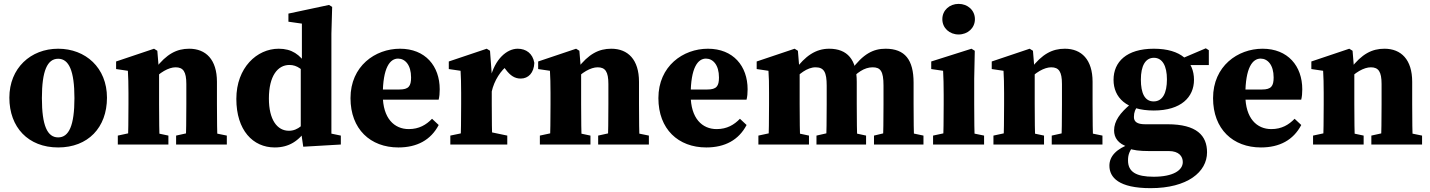

<svg xmlns="http://www.w3.org/2000/svg" viewBox="-20 -752 7440 999"><path d="M282.7 15.2C437.5 15.2 536.6 -87.8 536.6 -243.7C536.6 -399.6 425.2 -498.5 282.7 -498.5C139.5 -498.5 28.7 -397.4 28.7 -243.7C28.7 -89.9 126.5 15.2 282.7 15.2ZM282.7 -37.1C226.1 -37.1 198 -98.8 198 -241.5C198 -383.4 226.1 -446.3 282.7 -446.3C338.6 -446.3 367.3 -383.4 367.3 -241.5C367.3 -98.8 338.6 -37.1 282.7 -37.1Z M593 0H856.2V-46.5L762 -66.5H685.7L593 -46.5V0ZM645.4 0H810.7C808.7 -45 807.7 -148 807.7 -210V-376.9L798.6 -487.8L781.5 -498.5L584.1 -432.1V-392.7L645.4 -383.7C647.4 -343.7 648.4 -322.8 648.4 -267.8V-210C648.4 -148 647.4 -45 645.4 0ZM896.3 0H1160.2V-46.5L1062.4 -66.5H986.8L896.3 -46.5V0ZM946.5 0H1111.8C1109.8 -45 1108.8 -146 1108.8 -210V-326.5C1108.8 -441.9 1051.3 -498.5 964.5 -498.5C900.1 -498.5 846.8 -471.9 788 -394.8H765.8L769.4 -328.5C809.8 -375.4 858.1 -401.8 893.6 -401.8C933.4 -401.8 949.5 -379.1 949.5 -314.9V-210C949.5 -146 948.5 -45 946.5 0Z M1409.4 15.2C1482.2 15.2 1535.5 -17.1 1580.1 -86.4H1608.4L1596.5 -156.2C1565 -107.3 1531.4 -71.6 1483.3 -71.6C1421.8 -71.6 1379.1 -129.4 1379.1 -239.3C1379.1 -357.6 1425.3 -414 1485.9 -414C1526.8 -414 1555.3 -390 1594.5 -342.7L1604.5 -410.6H1577.9C1540.3 -468.7 1498.2 -498.5 1429.9 -498.5C1317 -498.5 1209.7 -400.2 1209.7 -237.3C1209.7 -74.3 1296 15.2 1409.4 15.2ZM1557.8 11.4 1753.4 0V-46.5L1704.3 -56.7V-576.3L1708.3 -716.1L1692.1 -726.3L1480.7 -681.3V-639.1L1550.8 -629.1V-420.4L1544.9 -409.5V-77.6L1557.8 11.4Z M2052.8 15.2C2149.6 15.2 2221.5 -23.3 2262.6 -101.6L2228 -134C2197.8 -102.8 2160.7 -80.3 2106.8 -80.3C2032 -80.3 1971.7 -135.3 1971.7 -257.3C1971.7 -401.7 2009.6 -447.1 2051.2 -447.1C2087.5 -447.1 2118.9 -414.5 2118.9 -348.9C2118.9 -304.3 2106.5 -286.3 2058.5 -286.3H1871V-233.5H2262.4C2266.4 -250.1 2267.9 -265.8 2267.9 -287.3C2267.9 -408.3 2193.1 -498.5 2061.3 -498.5C1932.2 -498.5 1803.7 -408.1 1803.7 -241.4C1803.7 -80 1907.3 15.2 2052.8 15.2Z M2323.1 0H2619.4V-46.5L2523.8 -66.5H2418.7L2323.1 -46.5V0ZM2376.4 0H2541.7C2539.7 -45 2538.7 -148 2538.7 -210V-365L2529.6 -487.8L2512.5 -498.5L2315.1 -432.1V-392.7L2376.4 -383.7C2378.4 -343.7 2379.4 -323.5 2379.4 -268.5V-210C2379.4 -148 2378.4 -45 2376.4 0ZM2538.2 -274.4C2551.1 -334.1 2587.1 -387 2623.1 -413.2L2582.8 -427.7L2611.9 -389.6C2635.7 -358 2659 -343.2 2689.2 -343.2C2729.2 -343.2 2758.1 -372.8 2760.2 -424.9C2751.8 -474.4 2716.8 -498.5 2673.4 -498.5C2618.5 -498.5 2554.9 -446.3 2530.8 -343.1H2502.8L2538.2 -274.4Z M2789 0H3052.2V-46.5L2958 -66.5H2881.7L2789 -46.5V0ZM2841.4 0H3006.7C3004.7 -45 3003.7 -148 3003.7 -210V-376.9L2994.6 -487.8L2977.5 -498.5L2780.1 -432.1V-392.7L2841.4 -383.7C2843.4 -343.7 2844.4 -322.8 2844.4 -267.8V-210C2844.4 -148 2843.4 -45 2841.4 0ZM3092.3 0H3356.2V-46.5L3258.4 -66.5H3182.8L3092.3 -46.5V0ZM3142.5 0H3307.8C3305.8 -45 3304.8 -146 3304.8 -210V-326.5C3304.8 -441.9 3247.3 -498.5 3160.5 -498.5C3096.1 -498.5 3042.8 -471.9 2984 -394.8H2961.8L2965.4 -328.5C3005.8 -375.4 3054.1 -401.8 3089.6 -401.8C3129.4 -401.8 3145.5 -379.1 3145.5 -314.9V-210C3145.5 -146 3144.5 -45 3142.5 0Z M3654.8 15.2C3751.6 15.2 3823.5 -23.3 3864.6 -101.6L3830 -134C3799.8 -102.8 3762.7 -80.3 3708.8 -80.3C3634 -80.3 3573.7 -135.3 3573.7 -257.3C3573.7 -401.7 3611.6 -447.1 3653.2 -447.1C3689.5 -447.1 3720.9 -414.5 3720.9 -348.9C3720.9 -304.3 3708.5 -286.3 3660.5 -286.3H3473V-233.5H3864.4C3868.4 -250.1 3869.9 -265.8 3869.9 -287.3C3869.9 -408.3 3795.1 -498.5 3663.3 -498.5C3534.2 -498.5 3405.7 -408.1 3405.7 -241.4C3405.7 -80 3509.3 15.2 3654.8 15.2Z M3926 0H4189.2V-46.5L4095 -66.5H4018.7L3926 -46.5V0ZM3978.4 0H4143.7C4141.7 -45 4140.7 -148 4140.7 -210V-376.9L4131.6 -487.8L4114.5 -498.5L3917.1 -432.1V-392.7L3978.4 -383.7C3981.1 -343.7 3981.4 -322.8 3981.4 -267.8V-210C3981.4 -148 3980.4 -45 3978.4 0ZM4228.2 0H4486.3V-46.5L4394.3 -66.5H4316.5L4228.2 -46.5V0ZM4278.4 0H4440.8C4438.8 -45 4437.8 -146 4437.8 -210V-326.5C4437.8 -441.9 4388.9 -498.5 4294.3 -498.5C4224.8 -498.5 4169.6 -461.2 4115.4 -386.8H4099.9L4104.6 -328.5C4134.6 -366 4180.1 -401.8 4223.3 -401.8C4267.5 -401.8 4281.4 -376.2 4281.4 -306.3V-210C4281.4 -146 4280.4 -45 4278.4 0ZM4527.5 0H4784.9V-46.5L4690.6 -66.5H4610.8L4527.5 -46.5V0ZM4574 0H4736.5C4734.5 -45 4733.5 -146 4733.5 -210V-321.7C4733.5 -440.6 4688.7 -498.5 4587.8 -498.5C4524.3 -498.5 4471 -472.4 4408.2 -386.2H4393.3L4398.8 -328.5C4436.8 -373.7 4477.3 -401.8 4520.2 -401.8C4561.1 -401.8 4577 -382.1 4577 -306.8V-210C4577 -146 4576 -45 4574 0Z M4834.9 0H5100.3V-46.5L5003.2 -66.5H4927.6L4834.9 -46.5V0ZM4887.1 0H5051.9C5049.9 -45 5048.9 -148 5048.9 -210V-342.7L5051.9 -487.8L5034.8 -498.5L4825.3 -432.1V-392.7L4887.1 -383.7C4889.1 -343.7 4890.1 -312.7 4890.1 -257.7V-210C4890.1 -148 4889.1 -45 4887.1 0ZM4967.8 -572.6C5014.9 -572.6 5052.6 -605.8 5052.6 -652.2C5052.6 -698.8 5014.9 -731.8 4967.8 -731.8C4920.7 -731.8 4883.1 -698.8 4883.1 -652.2C4883.1 -605.8 4920.7 -572.6 4967.8 -572.6Z M5149 0H5412.2V-46.5L5318 -66.5H5241.7L5149 -46.5V0ZM5201.4 0H5366.7C5364.7 -45 5363.7 -148 5363.7 -210V-376.9L5354.6 -487.8L5337.5 -498.5L5140.1 -432.1V-392.7L5201.4 -383.7C5203.4 -343.7 5204.4 -322.8 5204.4 -267.8V-210C5204.4 -148 5203.4 -45 5201.4 0ZM5452.3 0H5716.2V-46.5L5618.4 -66.5H5542.8L5452.3 -46.5V0ZM5502.5 0H5667.8C5665.8 -45 5664.8 -146 5664.8 -210V-326.5C5664.8 -441.9 5607.3 -498.5 5520.5 -498.5C5456.1 -498.5 5402.8 -471.9 5344 -394.8H5321.8L5325.4 -328.5C5365.8 -375.4 5414.1 -401.8 5449.6 -401.8C5489.4 -401.8 5505.5 -379.1 5505.5 -314.9V-210C5505.5 -146 5504.5 -45 5502.5 0Z M5966.6 227C6158.9 227 6260.4 142.5 6260.4 40.6C6260.4 -46.2 6207.2 -105.5 6054.7 -105.5H5937.9C5895.2 -105.5 5879.9 -119.8 5879.9 -143.2C5879.9 -168.2 5887.1 -184.4 5902 -204.2L5863.6 -222V-211C5808.2 -165.3 5776.7 -122.3 5776.7 -73.4C5776.7 -35.8 5797.6 -4 5848.6 12.1V18.7C5874.5 30 5911.9 33.9 5955.6 33.9H6060.7C6114.9 33.9 6134.2 62.2 6134.2 91.3C6134.2 134.6 6083.2 167.6 5982.6 167.6C5891.6 167.6 5849.2 142.3 5849.2 82.8C5849.2 51 5857.3 34.7 5878.5 4.4L5864.2 -4.5C5788.4 21.9 5752.4 61.1 5752.4 110.1C5752.4 171.2 5800.9 227 5966.6 227ZM5983.2 -177C6125.3 -177 6192.5 -246.6 6192.5 -336.7C6192.5 -431.6 6125.9 -498.5 5983.5 -498.5C5841.1 -498.5 5773.9 -429.7 5773.9 -336.7C5773.9 -244.7 5840.5 -177 5983.2 -177ZM5982.4 -224.3C5936.3 -224.3 5916.1 -267 5916.1 -337.9C5916.1 -408.7 5939.3 -451.3 5983.8 -451.3C6028 -451.3 6051.7 -409.3 6051.7 -339C6051.7 -267.9 6029.3 -224.3 5982.4 -224.3ZM6118.8 -413.6H6269.7V-490.7L6254 -500.7L6126.3 -446.3H6118.8V-413.6Z M6540.8 15.2C6637.6 15.2 6709.5 -23.3 6750.6 -101.6L6716 -134C6685.8 -102.8 6648.7 -80.3 6594.8 -80.3C6520 -80.3 6459.7 -135.3 6459.7 -257.3C6459.7 -401.7 6497.6 -447.1 6539.2 -447.1C6575.5 -447.1 6606.9 -414.5 6606.9 -348.9C6606.9 -304.3 6594.5 -286.3 6546.5 -286.3H6359V-233.5H6750.4C6754.4 -250.1 6755.9 -265.8 6755.9 -287.3C6755.9 -408.3 6681.1 -498.5 6549.3 -498.5C6420.2 -498.5 6291.7 -408.1 6291.7 -241.4C6291.7 -80 6395.3 15.2 6540.8 15.2Z M6812 0H7075.2V-46.5L6981 -66.5H6904.7L6812 -46.5V0ZM6864.4 0H7029.7C7027.7 -45 7026.7 -148 7026.7 -210V-376.9L7017.6 -487.8L7000.5 -498.5L6803.1 -432.1V-392.7L6864.4 -383.7C6866.4 -343.7 6867.4 -322.8 6867.4 -267.8V-210C6867.4 -148 6866.4 -45 6864.4 0ZM7115.3 0H7379.2V-46.5L7281.4 -66.5H7205.8L7115.3 -46.5V0ZM7165.5 0H7330.8C7328.8 -45 7327.8 -146 7327.8 -210V-326.5C7327.8 -441.9 7270.3 -498.5 7183.5 -498.5C7119.1 -498.5 7065.8 -471.9 7007 -394.8H6984.8L6988.4 -328.5C7028.8 -375.4 7077.1 -401.8 7112.6 -401.8C7152.4 -401.8 7168.5 -379.1 7168.5 -314.9V-210C7168.5 -146 7167.5 -45 7165.5 0Z"/></svg>

Font: Source Serif Variable
Style: Regular
Weight: 389
Designer: Frank Grießhammer
Foundry: Adobe Systems Incorporated
Version: Version 3.001;hotconv 1.0.111;makeotfexe 2.5.65597